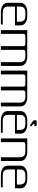

<svg xmlns="http://www.w3.org/2000/svg" viewBox="1688 -2520 832 4247"><g transform="rotate(90 2103.5 -396.0)"><path d="M541.5 -312.5H125V-172.9Q125 -159.7 125.5 -149.9Q126 -140.1 128.7 -125.5Q131.3 -110.8 136.2 -100.3Q141.1 -89.8 150.4 -78.1Q159.7 -66.4 172.4 -58.8Q185.1 -51.3 205.1 -46.4Q225.1 -41.5 250 -41.5H521V0H250Q156.2 0 98.9 -40.3Q41.5 -80.6 41.5 -149.9V-433.1Q41.5 -502.4 98.9 -543Q156.2 -583.5 250 -583.5H333.5Q426.8 -583.5 484.1 -543Q541.5 -502.4 541.5 -433.1ZM125 -354H458.5V-410.6Q458.5 -423.8 458 -433.3Q457.5 -442.9 454.8 -457.5Q452.1 -472.2 447.3 -482.7Q442.4 -493.2 433.1 -505.1Q423.8 -517.1 411.1 -524.4Q398.4 -531.7 378.4 -536.6Q358.4 -541.5 333.5 -541.5H250Q225.1 -541.5 205.1 -536.6Q185.1 -531.7 172.4 -524.4Q159.7 -517.1 150.4 -505.1Q141.1 -493.2 136.2 -482.7Q131.3 -472.2 128.7 -457.5Q126 -442.9 125.5 -433.3Q125 -423.8 125 -410.6Z M645.5 -583.5H1229Q1322.8 -583.5 1380.1 -543Q1437.5 -502.4 1437.5 -433.1V0H1354V-410.6Q1354 -423.8 1353.5 -433.3Q1353 -442.9 1350.3 -457.5Q1347.7 -472.2 1342.8 -482.7Q1337.9 -493.2 1328.6 -505.1Q1319.3 -517.1 1306.6 -524.4Q1293.9 -531.7 1273.9 -536.6Q1253.9 -541.5 1229 -541.5H1166.5Q1152.8 -541.5 1145.8 -541.3Q1138.7 -541 1127 -540Q1115.2 -539.1 1108.9 -536.4Q1102.5 -533.7 1095.7 -529.3Q1088.9 -524.9 1085.9 -517.6Q1083 -510.3 1083 -500V0H1000V-500Q1000 -510.3 997.1 -517.6Q994.1 -524.9 987.3 -529.3Q980.5 -533.7 974.1 -536.4Q967.8 -539.1 956.1 -540Q944.3 -541 937.3 -541.3Q930.2 -541.5 916.5 -541.5H812.5Q798.3 -541.5 791.3 -541.3Q784.2 -541 772.5 -540Q760.7 -539.1 754.6 -536.4Q748.5 -533.7 741.7 -529.3Q734.9 -524.9 731.9 -517.6Q729 -510.3 729 -500V0H645.5Z M1541 -583.5H2124.5Q2218.3 -583.5 2275.6 -543Q2333 -502.4 2333 -433.1V0H2249.5V-410.6Q2249.5 -423.8 2249 -433.3Q2248.5 -442.9 2245.8 -457.5Q2243.2 -472.2 2238.3 -482.7Q2233.4 -493.2 2224.1 -505.1Q2214.8 -517.1 2202.1 -524.4Q2189.5 -531.7 2169.4 -536.6Q2149.4 -541.5 2124.5 -541.5H2062Q2048.3 -541.5 2041.3 -541.3Q2034.2 -541 2022.5 -540Q2010.7 -539.1 2004.4 -536.4Q1998 -533.7 1991.2 -529.3Q1984.4 -524.9 1981.4 -517.6Q1978.5 -510.3 1978.5 -500V0H1895.5V-500Q1895.5 -510.3 1892.6 -517.6Q1889.6 -524.9 1882.8 -529.3Q1876 -533.7 1869.6 -536.4Q1863.3 -539.1 1851.6 -540Q1839.8 -541 1832.8 -541.3Q1825.7 -541.5 1812 -541.5H1708Q1693.8 -541.5 1686.8 -541.3Q1679.7 -541 1668 -540Q1656.2 -539.1 1650.1 -536.4Q1644 -533.7 1637.2 -529.3Q1630.4 -524.9 1627.4 -517.6Q1624.5 -510.3 1624.5 -500V0H1541Z M2639.6 -771Q2639.6 -779.3 2640.9 -782.7Q2642.1 -786.1 2648.9 -788.8Q2655.8 -791.5 2670.9 -791.5H2733.4Q2744.6 -791.5 2751.5 -790Q2758.3 -788.6 2761 -784.9Q2763.7 -781.2 2764.2 -778.8Q2764.6 -776.4 2764.6 -771V-760.3Q2764.6 -748 2759.5 -743.9Q2754.4 -739.7 2733.4 -739.7Q2715.8 -739.7 2715.8 -729Q2715.8 -722.7 2724.1 -714.4L2775.9 -674.8L2752.9 -639.6L2653.3 -712.4Q2640.6 -723.6 2639.6 -739.7ZM2936.5 -312.5H2520V-172.9Q2520 -159.7 2520.5 -149.9Q2521 -140.1 2523.7 -125.5Q2526.4 -110.8 2531.2 -100.3Q2536.1 -89.8 2545.4 -78.1Q2554.7 -66.4 2567.4 -58.8Q2580.1 -51.3 2600.1 -46.4Q2620.1 -41.5 2645 -41.5H2916V0H2645Q2551.3 0 2493.9 -40.3Q2436.5 -80.6 2436.5 -149.9V-433.1Q2436.5 -502.4 2493.9 -543Q2551.3 -583.5 2645 -583.5H2728.5Q2821.8 -583.5 2879.2 -543Q2936.5 -502.4 2936.5 -433.1ZM2520 -354H2853.5V-410.6Q2853.5 -423.8 2853 -433.3Q2852.5 -442.9 2849.9 -457.5Q2847.2 -472.2 2842.3 -482.7Q2837.4 -493.2 2828.1 -505.1Q2818.8 -517.1 2806.2 -524.4Q2793.5 -531.7 2773.4 -536.6Q2753.4 -541.5 2728.5 -541.5H2645Q2620.1 -541.5 2600.1 -536.6Q2580.1 -531.7 2567.4 -524.4Q2554.7 -517.1 2545.4 -505.1Q2536.1 -493.2 2531.2 -482.7Q2526.4 -472.2 2523.7 -457.5Q2521 -442.9 2520.5 -433.3Q2520 -423.8 2520 -410.6Z M3040.5 -583.5H3332.5Q3425.8 -583.5 3483.2 -543Q3540.5 -502.4 3540.5 -433.1V0H3457.5V-410.6Q3457.5 -423.8 3457 -433.3Q3456.5 -442.9 3453.9 -457.5Q3451.2 -472.2 3446.3 -482.7Q3441.4 -493.2 3432.1 -505.1Q3422.9 -517.1 3410.2 -524.4Q3397.5 -531.7 3377.4 -536.6Q3357.4 -541.5 3332.5 -541.5H3207.5Q3193.4 -541.5 3186.3 -541.3Q3179.2 -541 3167.5 -540Q3155.8 -539.1 3149.7 -536.4Q3143.6 -533.7 3136.7 -529.3Q3129.9 -524.9 3127 -517.6Q3124 -510.3 3124 -500V0H3040.5Z M4144.5 -312.5H3728V-172.9Q3728 -159.7 3728.5 -149.9Q3729 -140.1 3731.7 -125.5Q3734.4 -110.8 3739.3 -100.3Q3744.1 -89.8 3753.4 -78.1Q3762.7 -66.4 3775.4 -58.8Q3788.1 -51.3 3808.1 -46.4Q3828.1 -41.5 3853 -41.5H4124V0H3853Q3759.3 0 3701.9 -40.3Q3644.5 -80.6 3644.5 -149.9V-433.1Q3644.5 -502.4 3701.9 -543Q3759.3 -583.5 3853 -583.5H3936.5Q4029.8 -583.5 4087.2 -543Q4144.5 -502.4 4144.5 -433.1ZM3728 -354H4061.5V-410.6Q4061.5 -423.8 4061 -433.3Q4060.5 -442.9 4057.9 -457.5Q4055.2 -472.2 4050.3 -482.7Q4045.4 -493.2 4036.1 -505.1Q4026.9 -517.1 4014.2 -524.4Q4001.5 -531.7 3981.4 -536.6Q3961.4 -541.5 3936.5 -541.5H3853Q3828.1 -541.5 3808.1 -536.6Q3788.1 -531.7 3775.4 -524.4Q3762.7 -517.1 3753.4 -505.1Q3744.1 -493.2 3739.3 -482.7Q3734.4 -472.2 3731.7 -457.5Q3729 -442.9 3728.5 -433.3Q3728 -423.8 3728 -410.6Z"/></g></svg>

Font: Gputeks
Style: Regular
Weight: 500
Version: Version 0.9